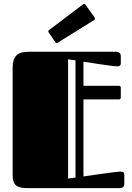

<svg xmlns="http://www.w3.org/2000/svg" viewBox="-20 -967 679 987"><path d="M591 -456C597 -456 601 -459 601 -467V-516C601 -522 598 -526 591 -526H409V-650C409 -650 556 -626 583 -626C593 -626 601 -629 601 -642V-677C601 -689 597 -701 575 -701H134C81 -701 45 -691 45 -616V-68C45 -23 58 0 119 0H594C616 0 619 -12 619 -24V-69C619 -82 610 -85 599 -85C578 -85 409 -60 409 -60V-456ZM368 -54 330 -49V-662L368 -657ZM464 -864C467 -866 468 -868 468 -871C468 -873 467 -876 465 -879L420 -942C417 -945 415 -947 413 -947C410 -947 408 -946 406 -944L233 -813C230 -810 228 -808 228 -805C228 -804 229 -801 231 -799L264 -751C267 -747 270 -746 272 -746C274 -746 276 -747 279 -749Z"/></svg>

Font: Fascinate Inline
Style: Regular
Weight: 900
Designer: Astigmatic (AOETI)
Foundry: Astigmatic (AOETI)
Version: Version 1.000